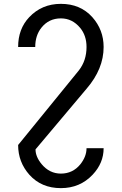

<svg xmlns="http://www.w3.org/2000/svg" viewBox="-20 -762 626 987"><path d="M73.2 -520.5Q73.2 -613.3 129.9 -673.3Q194.8 -742.2 293 -742.2Q393.1 -742.2 454.6 -673.8Q512.7 -608.4 512.7 -520.5Q512.7 -407.7 425.3 -306.2L162.6 5.9Q162.6 43.5 193.8 81.5Q234.4 130.4 293 130.4Q354 130.4 393.1 82.5Q424.8 42.5 424.8 0H512.7Q512.7 76.2 456.1 136.2Q391.1 205.1 293 205.1Q192.9 205.1 131.3 136.7Q73.2 71.3 73.2 -16.6L384.8 -399.4Q424.8 -450.2 424.8 -520.5Q424.8 -579.1 392.1 -618.7Q351.6 -667.5 293 -667.5Q231 -667.5 192.9 -619.6Q161.1 -579.6 161.1 -520.5Z"/></svg>

Font: Consola Mono
Style: Book
Weight: 400
Monospace: yes
Version: Version 2.001